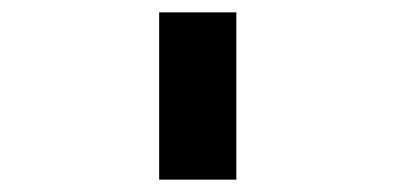

<svg xmlns="http://www.w3.org/2000/svg" viewBox="-20 -749 642 311"><path d="M237.8 -458H362.8V-729H237.8Z"/></svg>

Font: Hack
Style: Bold Oblique
Weight: 700
Italic angle: -12°
Monospace: yes
Designer: Christopher Simpkins
Foundry: Christopher Simpkins
Version: Version 2.010